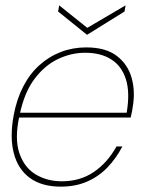

<svg xmlns="http://www.w3.org/2000/svg" viewBox="-20 -685 533 717"><path d="M207 12Q136 12 91.5 -20.5Q47 -53 31.5 -113Q16 -173 31 -254Q42 -314 66.5 -361.5Q91 -409 127 -441.5Q163 -474 207.5 -491Q252 -508 302 -508Q375 -508 416.5 -476Q458 -444 472 -392.5Q486 -341 475 -282Q474 -272 472 -264.5Q470 -257 468 -246H41L44 -264H453Q466 -340 450 -389.5Q434 -439 395 -463.5Q356 -488 298 -488Q246 -488 196.5 -464.5Q147 -441 109 -390.5Q71 -340 54 -259L52 -250Q34 -166 52.5 -112.5Q71 -59 113.5 -33.5Q156 -8 211 -8Q279 -8 330 -42.5Q381 -77 415 -138H437Q414 -94 381.5 -60Q349 -26 305.5 -7Q262 12 207 12ZM449 -665 445 -642 305 -555 197 -642 201 -665 306 -581Z"/></svg>

Font: DM Sans 36pt Thin
Style: Italic
Weight: 250
Italic angle: -10°
Designer: Colophon Foundry, Jonny Pinhorn
Foundry: Colophon Foundry
Version: Version 4.004;gftools[0.9.30]